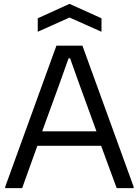

<svg xmlns="http://www.w3.org/2000/svg" viewBox="-20 -977 721 997"><path d="M7 -7 273 -740H408L674 -7V0H586L505 -220H174L95 0H7ZM481 -295 390 -545 344 -674H336L290 -545L199 -295ZM176 -882 341 -957 507 -882V-812L341 -886L176 -812Z"/></svg>

Font: Encode Sans Normal
Style: Regular
Weight: 400
Designer: Pablo Impallari, Andres Torresi
Foundry: Pablo Impallari, Andres Torresi
Version: Version 1.000; ttfautohint (v1.00) -l 8 -r 50 -G 200 -x 14 -